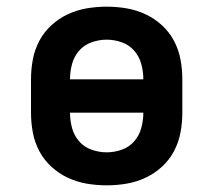

<svg xmlns="http://www.w3.org/2000/svg" viewBox="-20 -548 640 576"><path d="M300 8Q270 8 240.5 3Q211 -2 184 -14.5Q157 -27 134.5 -47.5Q112 -68 98 -94.5Q84 -121 78.5 -150.5Q73 -180 73 -210V-310Q73 -340 78.5 -369.5Q84 -399 98 -425.5Q112 -452 134.5 -472.5Q157 -493 184 -505.5Q211 -518 240.5 -523Q270 -528 300 -528Q330 -528 359.5 -523Q389 -518 416 -505.5Q443 -493 465.5 -472.5Q488 -452 502 -425.5Q516 -399 521.5 -369.5Q527 -340 527 -310V-210Q527 -180 521.5 -150.5Q516 -121 502 -94.5Q488 -68 465.5 -47.5Q443 -27 416 -14.5Q389 -2 359.5 3Q330 8 300 8ZM410 -310Q410 -333 404 -355.5Q398 -378 383 -395.5Q368 -413 345.5 -421Q323 -429 300 -429Q277 -429 254.5 -421Q232 -413 217 -395.5Q202 -378 196 -355.5Q190 -333 190 -310ZM300 -91Q323 -91 345.5 -99Q368 -107 383 -124.5Q398 -142 404 -164.5Q410 -187 410 -210H190Q190 -187 196 -164.5Q202 -142 217 -124.5Q232 -107 254.5 -99Q277 -91 300 -91Z"/></svg>

Font: Iosevka Extended
Style: Bold
Weight: 700
Width: 7
Monospace: yes
Designer: Belleve Invis
Foundry: Belleve Invis
Version: Version 32.5.0; ttfautohint (v1.8.4)